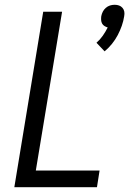

<svg xmlns="http://www.w3.org/2000/svg" viewBox="-20 -784 541 804"><path d="M418 -569 384 -605Q399 -618 410.5 -634.5Q422 -651 431 -669Q424 -671 417.5 -675Q411 -679 407.5 -685.5Q404 -692 403.5 -700Q403 -708 404 -716Q406 -726 410.5 -735Q415 -744 423 -751Q431 -758 440.5 -761Q450 -764 460 -764Q470 -764 478.5 -761Q487 -758 493 -751Q499 -744 500.5 -735Q502 -726 500 -716Q497 -696 490 -676Q483 -656 473 -637Q463 -618 449 -600.5Q435 -583 418 -569ZM40 0 161 -735H240L130 -70H397L386 0Z"/></svg>

Font: Iosevka Fixed
Style: Italic
Weight: 400
Italic angle: -9°
Monospace: yes
Designer: Belleve Invis
Foundry: Belleve Invis
Version: Version 33.2.4